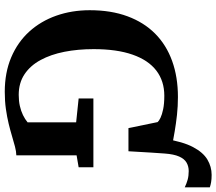

<svg xmlns="http://www.w3.org/2000/svg" viewBox="-73 -867 952 846"><g transform="rotate(90 403.0 -444.0)"><path d="M645.5 -534 604.5 -590.5 592 -696Q604.5 -774 628 -818.5Q651.5 -863 683 -881.8Q714.5 -900.5 750.5 -900.5Q770 -900.5 782.8 -898.2Q795.5 -896 805.5 -892.5V-782Q789 -790 772 -794.8Q755 -799.5 734 -799.5Q713 -799.5 696.5 -790Q680 -780.5 669.8 -757.5Q659.5 -734.5 656.5 -694ZM384.5 11Q299.5 11 232.5 -17.5Q165.5 -46 119.2 -97Q73 -148 49 -216.2Q25 -284.5 25 -363.5Q25 -457.5 51.8 -529.8Q78.5 -602 128.2 -651.5Q178 -701 248.8 -726.5Q319.5 -752 407.5 -752Q448 -752 486.5 -747.8Q525 -743.5 558.5 -737.8Q592 -732 617.8 -727.2Q643.5 -722.5 657.5 -721L646.5 -534H544.5L518 -662.5Q513 -668.5 499 -675.2Q485 -682 461 -687Q437 -692 402 -692Q337 -692 291 -656.8Q245 -621.5 220.8 -552.2Q196.5 -483 196.5 -380.5Q196.5 -311.5 208.2 -251.8Q220 -192 244.5 -146.8Q269 -101.5 307.2 -76Q345.5 -50.5 398 -50.5Q425 -50.5 447 -55.5Q469 -60.5 487 -69.2Q505 -78 519 -89.5V-303.5L414 -314.5V-379.5H717V-314.5L664.5 -305.5V-40Q647 -39.5 626 -34Q605 -28.5 580 -21Q555 -13.5 525.2 -6.2Q495.5 1 460.5 6Q425.5 11 384.5 11Z"/></g></svg>

Font: Merriweather 24pt
Style: Bold
Weight: 700
Designer: Eben Sorkin
Foundry: Eben Sorkin
Version: Version 2.100